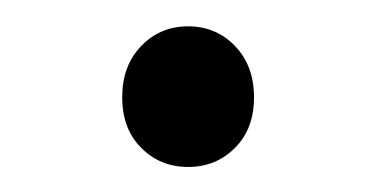

<svg xmlns="http://www.w3.org/2000/svg" viewBox="-20 -116 290 148"><path d="M74.2 -41Q74.2 -65.4 88.9 -80.6Q103.5 -95.7 125 -95.7Q146.5 -95.7 161.1 -80.6Q175.8 -65.4 175.8 -41Q175.8 -16.6 161.1 -2Q146.5 12.7 125 12.7Q103.5 12.7 88.9 -2Q74.2 -16.6 74.2 -41Z"/></svg>

Font: irohamaru Light
Style: Regular
Weight: 200
Designer: [Source Han Sans]
Ryoko NISHIZUKA  (kana & ideographs); Paul D. Hunt (Latin, Greek & Cyrillic); Wenlong ZHANG  (bopomofo
Version: Version 1.01